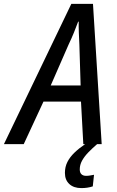

<svg xmlns="http://www.w3.org/2000/svg" viewBox="-81 -735 597 979"><path d="M-61 0 282.7 -715.3H393.1L437.5 0H343.8L332 -216.8H140.6L40 0ZM177.7 -299.3H330.1L323.7 -507.8Q322.3 -537.1 321 -567.9Q319.8 -598.6 320.3 -624.5H317.4Q308.1 -598.6 296.1 -569.3Q284.2 -540 269 -508.3ZM334 224.1Q294.9 224.1 272.5 203.4Q250 182.6 250 146.5Q250 116.2 262.5 91.3Q274.9 66.4 298.1 43.9Q321.3 21.5 353.5 -0.5L414.1 0Q389.2 21.5 369.1 42.2Q349.1 63 337.4 84.2Q325.7 105.5 325.7 128.9Q325.7 145 334.2 153.3Q342.8 161.6 357.9 161.6Q367.7 161.6 377.9 159.9Q388.2 158.2 398.4 156.2L392.1 215.3Q378.9 219.7 364.3 221.9Q349.6 224.1 334 224.1Z"/></svg>

Font: Open Sans SemiCondensed Medium
Style: Italic
Weight: 500
Width: 4
Italic angle: -12°
Designer: Monotype Design Team
Foundry: Monotype Imaging Inc.
Version: Version 3.000